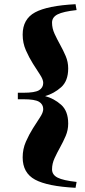

<svg xmlns="http://www.w3.org/2000/svg" viewBox="-20 -783 405 915"><path d="M340 112Q206 105 147 73Q88 41 88 -33Q88 -73 103.5 -108Q119 -143 137 -171.5Q155 -200 170.5 -223.5Q186 -247 186 -263Q186 -286 166 -298Q146 -310 92 -310H65V-341H92Q146 -341 166 -353Q186 -365 186 -388Q186 -404 170.5 -427.5Q155 -451 137 -479.5Q119 -508 103.5 -543Q88 -578 88 -618Q88 -692 147 -724Q206 -756 340 -763L345 -735Q281 -728 254.5 -714.5Q228 -701 228 -675Q228 -648 240 -622Q252 -596 266.5 -570Q281 -544 293 -516Q305 -488 305 -457Q305 -397 271 -367Q237 -337 195 -325Q237 -314 271 -284Q305 -254 305 -194Q305 -163 293 -135Q281 -107 266.5 -81Q252 -55 240 -29Q228 -3 228 24Q228 50 254.5 63.5Q281 77 345 84Z"/></svg>

Font: Trickster
Style: Regular
Weight: 400
Designer: Jean-Baptiste Morizot
Foundry: Jean-Baptiste Morizot
Version: Version 2.000;PS 2.0;hotconv 1.0.88;makeotf.lib2.5.647800